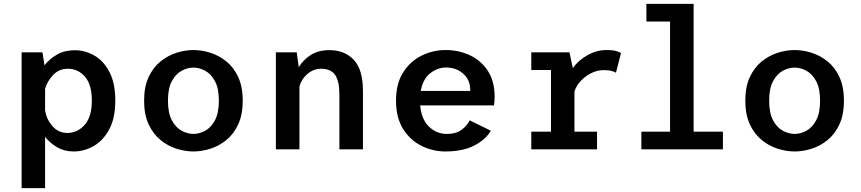

<svg xmlns="http://www.w3.org/2000/svg" viewBox="-20 -770 4440 990"><path d="M91.5 200V-500H199L209.5 -433Q234.5 -466 273.8 -488.5Q313 -511 365 -511Q419 -511 466.8 -483.5Q514.5 -456 544.5 -398.5Q574.5 -341 574.5 -251Q574.5 -161 543.2 -103Q512 -45 463 -17Q414 11 360 11Q311.5 11 274.5 -10.8Q237.5 -32.5 212.5 -64.5V200ZM330.5 -415.5Q284.5 -415.5 254.5 -384Q224.5 -352.5 212.5 -312.5V-200Q220 -154.5 250.5 -119.5Q281 -84.5 327 -84.5Q379.5 -84.5 416.5 -126.2Q453.5 -168 453.5 -251Q453.5 -334.5 417.8 -375Q382 -415.5 330.5 -415.5Z M977.5 11Q935 11 890.5 -3Q846 -17 808 -47.8Q770 -78.5 746.5 -128.5Q723 -178.5 723 -251Q723 -323 746.5 -373Q770 -423 808 -453.5Q846 -484 890.5 -498Q935 -512 977.5 -512Q1020 -512 1064.5 -498Q1109 -484 1147 -453.5Q1185 -423 1208.2 -373Q1231.5 -323 1231.5 -251Q1231.5 -178.5 1208.2 -128.5Q1185 -78.5 1147 -47.8Q1109 -17 1064.5 -3Q1020 11 977.5 11ZM977.5 -79.5Q1008 -79.5 1038.2 -96Q1068.5 -112.5 1088.5 -150Q1108.5 -187.5 1108.5 -251Q1108.5 -314 1088.5 -351.2Q1068.5 -388.5 1038.2 -405Q1008 -421.5 977.5 -421.5Q946.5 -421.5 916.2 -405Q886 -388.5 866 -351.2Q846 -314 846 -251Q846 -187.5 866 -150Q886 -112.5 916.2 -96Q946.5 -79.5 977.5 -79.5Z M1402.5 0V-500H1510L1520.5 -423.5Q1543 -461.5 1582.5 -486.5Q1622 -511.5 1678.5 -511.5Q1756.5 -511.5 1804 -461.8Q1851.5 -412 1851.5 -299.5V0H1730V-280.5Q1730 -353 1707.5 -384.2Q1685 -415.5 1637 -415.5Q1596.5 -415.5 1565.2 -388.8Q1534 -362 1524 -323.5V0Z M2276.5 11Q2212.5 11 2154.2 -17.5Q2096 -46 2059 -104.2Q2022 -162.5 2022 -251Q2022 -339.5 2059 -397.2Q2096 -455 2154.5 -483.5Q2213 -512 2278 -512Q2345 -512 2402.5 -485.2Q2460 -458.5 2495.2 -405Q2530.5 -351.5 2530.5 -270.5Q2530.5 -260 2529.5 -247.8Q2528.5 -235.5 2527 -226.5H2146.5Q2153 -154.5 2192 -117Q2231 -79.5 2283 -79.5Q2334.5 -79.5 2363.5 -103.2Q2392.5 -127 2401.5 -149.5L2511 -96Q2485.5 -51.5 2426.5 -20.2Q2367.5 11 2276.5 11ZM2280 -422Q2238 -422 2199.8 -393.5Q2161.5 -365 2149.5 -301H2404.5V-307.5Q2404.5 -358.5 2368.2 -390.2Q2332 -422 2280 -422Z M2719.5 0V-91H2821V-409H2719.5V-500H2916.5L2933.5 -419Q2963.5 -460.5 3010.5 -486.2Q3057.5 -512 3107.5 -512Q3142.5 -512 3159.8 -506Q3177 -500 3182 -496.5L3156 -395Q3151.5 -398.5 3135.8 -403.5Q3120 -408.5 3093 -408.5Q3059.5 -408.5 3028.2 -392.8Q2997 -377 2973.8 -351.8Q2950.5 -326.5 2942 -298V-91H3058.5V0Z M3287 0V-91H3435V-659H3313V-750H3556.5V-91H3707.5V0Z M4077.5 11Q4035 11 3990.5 -3Q3946 -17 3908 -47.8Q3870 -78.5 3846.5 -128.5Q3823 -178.5 3823 -251Q3823 -323 3846.5 -373Q3870 -423 3908 -453.5Q3946 -484 3990.5 -498Q4035 -512 4077.5 -512Q4120 -512 4164.5 -498Q4209 -484 4247 -453.5Q4285 -423 4308.2 -373Q4331.5 -323 4331.5 -251Q4331.5 -178.5 4308.2 -128.5Q4285 -78.5 4247 -47.8Q4209 -17 4164.5 -3Q4120 11 4077.5 11ZM4077.5 -79.5Q4108 -79.5 4138.2 -96Q4168.5 -112.5 4188.5 -150Q4208.5 -187.5 4208.5 -251Q4208.5 -314 4188.5 -351.2Q4168.5 -388.5 4138.2 -405Q4108 -421.5 4077.5 -421.5Q4046.5 -421.5 4016.2 -405Q3986 -388.5 3966 -351.2Q3946 -314 3946 -251Q3946 -187.5 3966 -150Q3986 -112.5 4016.2 -96Q4046.5 -79.5 4077.5 -79.5Z"/></svg>

Font: Trispace Medium
Style: Regular
Weight: 500
Designer: Tyler Finck
Foundry: Etcetera Type Company
Version: Version 1.210; ttfautohint (v1.8.3)